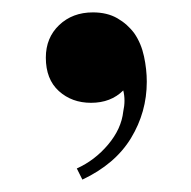

<svg xmlns="http://www.w3.org/2000/svg" viewBox="-20 -152 308 310"><path d="M130 -132Q153 -132 169.5 -122.5Q186 -113 197 -98Q208 -82 212.5 -61Q217 -40 217 -20Q217 29 191.5 71Q166 113 113 138L104 120Q133 107 154.5 81.5Q176 56 179 28Q183 10 179 -6Q159 14 127 14Q96 14 75 -5Q54 -24 54 -59Q54 -91 75.5 -111.5Q97 -132 130 -132Z"/></svg>

Font: Playfair Display SemiBold
Style: Regular
Weight: 600
Designer: Claus Eggers Sørensen
Foundry: Claus Eggers Sørensen
Version: Version 1.203